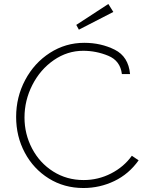

<svg xmlns="http://www.w3.org/2000/svg" viewBox="-20 -924 755 964"><path d="M61 -337Q61 -437 106.5 -522.5Q152 -608 230.5 -658.5Q309 -709 403 -709Q487 -709 556 -674.5Q625 -640 633 -552H592Q584 -619 523.5 -644Q463 -669 398 -669Q318 -669 250 -622Q182 -575 142.5 -497.5Q103 -420 103 -334Q103 -251 141 -178.5Q179 -106 247 -63Q315 -20 400 -20Q473 -20 537.5 -53Q602 -86 642 -142L676 -119Q627 -50 554 -15Q481 20 399 20Q302 20 225 -28Q148 -76 104.5 -157.5Q61 -239 61 -337ZM363 -799 524 -904 549 -864 376 -775Z"/></svg>

Font: Bellota Text Light
Style: Regular
Weight: 300
Designer: Kemie Guaida
Foundry: Kemie Guaida
Version: Version 4.001